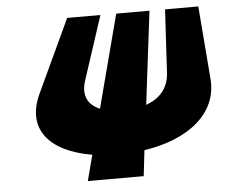

<svg xmlns="http://www.w3.org/2000/svg" viewBox="-50 -636 979 811"><g transform="rotate(-5 439.5 -230.0)"><path d="M819.3 -577H678.3L663.1 -308C658.9 -241 618.9 -202 563.8 -182L612.3 -577H471.3L368 -183C320.9 -202 294 -242 316.1 -308L404.3 -577H263.3L119 -268C51.8 -123 139.4 -22 318.8 8L290.1 117H527.1L539.8 8C731.2 -21 855.7 -122 844 -268Z"/></g></svg>

Font: Hussar Milosc
Style: Obl
Weight: 700
Foundry: Cannot Into Space Fonts
Version: Version 1.02